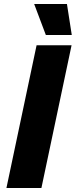

<svg xmlns="http://www.w3.org/2000/svg" viewBox="-20 -935 377 955"><path d="M208 -761H337L313 -915H150ZM12 0H186L336 -710H162Z"/></svg>

Font: Geist ExtraBold
Style: Italic
Weight: 800
Italic angle: -12°
Designer: Basement.studio, Andrés Briganti, Mateo Zaragoza
Foundry: Basement.studio, Vercel, Andrés Briganti, Guido Ferreyra, Mateo Zaragoza
Version: Version 1.500